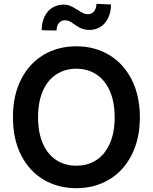

<svg xmlns="http://www.w3.org/2000/svg" viewBox="-20 -981 805 1011"><path d="M716.6 -363.6Q716.3 -248.9 672.8 -164.2Q629.3 -79.5 553.4 -34.8Q477.6 9.9 382.1 9.9Q285.9 9.9 210 -34.8Q134.2 -79.5 91.1 -164.2Q47.9 -248.9 48.3 -363.6Q47.9 -478.3 91.1 -563Q134.2 -647.7 210 -692.5Q285.9 -737.2 382.1 -737.2Q477.6 -737.2 553.4 -692.5Q629.3 -647.7 672.8 -563Q716.3 -478.3 716.6 -363.6ZM583.8 -363.6Q583.8 -444.6 558.2 -502.1Q532.7 -559.7 487.2 -589.3Q441.8 -619 382.1 -619.3Q322.1 -619 276.5 -589.3Q230.8 -559.7 205.6 -502.1Q180.4 -444.6 180.4 -363.6Q180.4 -282.7 205.6 -225.1Q230.8 -167.6 276.5 -138Q322.1 -108.3 382.1 -108.7Q441.8 -108.3 487.2 -138Q532.7 -167.6 558.2 -225.1Q583.8 -282.7 583.8 -363.6ZM199.6 -821.7Q199.6 -862.9 214.5 -893.5Q229.4 -924 255.3 -940.2Q281.2 -956.3 313.2 -956.7Q335.2 -956.7 351.4 -949.6Q367.5 -942.5 389.2 -928.3Q407 -916.9 418.5 -911.6Q430 -906.2 443.9 -906.2Q457 -906.2 466.8 -913.4Q476.6 -920.5 482.1 -932.7Q487.6 -945 487.9 -960.9L564.6 -957.4Q564.3 -916.2 549.2 -885.7Q534.1 -855.1 508.5 -839.3Q483 -823.5 451 -823.2Q433.6 -823.2 419.6 -827.4Q405.5 -831.7 395.4 -837.4Q385.3 -843 372.2 -852.3Q356.9 -863.6 345.9 -869Q334.9 -874.3 321 -874.3Q308.2 -874.3 298.3 -867.2Q288.4 -860.1 283 -848Q277.7 -835.9 277.7 -820.3Z"/></svg>

Font: Riot Sans
Style: Regular
Weight: 400
Designer: Rasmus Andersson
Foundry: rsms
Version: Version 3.005